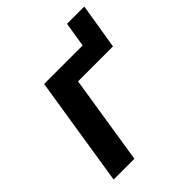

<svg xmlns="http://www.w3.org/2000/svg" viewBox="-176 -719 824 824"><g transform="rotate(-45 236.0 -307.0)"><path d="M36 0 115 -501H349L367 -614H472L438 -406H226L162 0Z"/></g></svg>

Font: Nunito Sans 7pt Condensed
Style: Bold Italic
Weight: 700
Width: 3
Italic angle: -9°
Designer: Vernon Adams
Foundry: Vernon Adams
Version: Version 3.101;gftools[0.9.27]